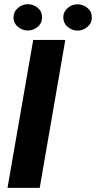

<svg xmlns="http://www.w3.org/2000/svg" viewBox="-20 -903 461 923"><path d="M293.9 -710.9 170.9 0H16.1L139.6 -710.9ZM44.9 -817.4Q44.4 -845.2 65.2 -863.8Q85.9 -882.3 112.3 -882.8Q139.2 -883.3 160.4 -866.2Q181.6 -849.1 182.1 -821.3Q183.1 -793.5 162.4 -775.1Q141.6 -756.8 114.7 -756.3Q88.9 -755.9 67.4 -772.9Q45.9 -790 44.9 -817.4ZM284.2 -817.4Q283.7 -845.2 304.2 -863.5Q324.7 -881.8 351.1 -882.3Q377.9 -882.8 399.4 -865.7Q420.9 -848.6 421.4 -820.8Q422.4 -793 401.6 -774.7Q380.9 -756.3 354 -755.9Q328.1 -755.4 306.6 -772.7Q285.2 -790 284.2 -817.4Z"/></svg>

Font: Roboto ExtraBold
Style: Italic
Weight: 800
Designer: Christian Robertson
Foundry: Google
Version: Version 3.009; 2024